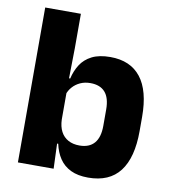

<svg xmlns="http://www.w3.org/2000/svg" viewBox="-77 -727 720 806"><g transform="rotate(10 283.0 -324.0)"><path d="M351.7 11.7Q307.5 11.7 277.4 -2.9Q247.3 -17.5 229.4 -44.2Q211.6 -70.8 204 -106.4H164.5L201 -209.4Q202 -179.2 213.1 -158Q224.2 -136.9 244.5 -125.8Q264.8 -114.7 292.6 -114.7Q334.3 -114.7 355.8 -139.5Q377.3 -164.2 377.3 -213.5V-283.1Q377.3 -332.2 356.1 -356.5Q334.9 -380.8 293 -380.8Q269.3 -380.8 250.1 -372Q230.9 -363.2 217.7 -348.2Q204.4 -333.3 198.5 -314.5L163.8 -385H206Q213.5 -418.1 230.5 -444.9Q247.6 -471.7 278.3 -487.4Q309.1 -503.1 356.7 -503.1Q442.5 -503.1 486.8 -446.7Q531.2 -390.3 531.2 -278.2V-218.1Q531.2 -104.7 486.6 -46.5Q442 11.7 351.7 11.7ZM203.2 0H50.9V-660.3H203V-513.7L200.5 -356.1L201 -342.6V-154.2L198.5 -124.3Z"/></g></svg>

Font: Anek Malayalam Medium
Style: Regular
Weight: 500
Designer: Maithili Shingre (Malayalam) & Yesha Goshar (Latin)
Foundry: Ek Type
Version: Version 1.003